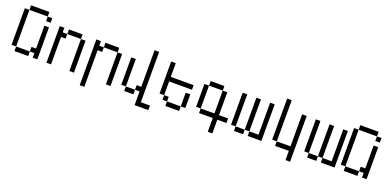

<svg xmlns="http://www.w3.org/2000/svg" viewBox="-3 -1483 5006 2466"><g transform="rotate(20 2500.0 -250.0)"><path d="M437.5 -500V-562.5H375V-500ZM125 -62.5V0H312.5V-62.5ZM125 -62.5Q125 -62.5 125 -562.5H62.5Q62.5 -562.5 62.5 -62.5ZM375 -62.5V0H437.5V-437.5H375V-125H312.5V-62.5ZM125 -562.5H375V-625H125Z M562.5 -500Q562.5 -500 562.5 0H625Q625 0 625 -375H687.5V-437.5H625V-500ZM875 -437.5V0H937.5V-437.5ZM687.5 -437.5H875V-500H687.5Z M1062.5 -500Q1062.5 -500 1062.5 125H1125Q1125 125 1125 -375H1187.5V-437.5H1125V-500ZM1375 -437.5V0H1437.5V-437.5ZM1187.5 -437.5H1375V-500H1187.5Z M2000 125V62.5H1875V-625H1812.5Q1812.5 -625 1812.5 -125H1750V-62.5H1625V0H1750V-62.5H1812.5V125ZM1625 -62.5Q1625 -62.5 1625 -437.5H1562.5Q1562.5 -437.5 1562.5 -62.5Z M2437.5 -312.5V-375H2125V-562.5H2062.5V-125H2125V-62.5H2187.5V0H2375V-62.5H2187.5V-125H2125V-312.5ZM2375 -62.5H2437.5V-250H2375Z M3000 -62.5V-125H2875V-437.5H2812.5V-125H2625V-62.5H2812.5V125H2875V-62.5ZM2625 -125V-437.5H2562.5V-125ZM2625 -437.5H2812.5V-500H2625Z M3125 -62.5V0H3250V-62.5ZM3125 -62.5V-500H3062.5V-62.5ZM3250 -62.5H3312.5V0H3500Q3500 0 3500 -500H3437.5V-62.5H3312.5V-500H3250Z M3875 0Q3875 0 3875 125H3937.5Q3937.5 125 3937.5 -500H3875V-62.5H3687.5V0ZM3687.5 -62.5V-625H3625V-62.5Z M4125 -62.5V0H4250V-62.5ZM4125 -62.5V-500H4062.5V-62.5ZM4250 -62.5H4312.5V0H4500Q4500 0 4500 -500H4437.5V-62.5H4312.5V-500H4250Z M4937.5 -500V-562.5H4875V-500ZM4625 -62.5V0H4812.5V-62.5ZM4625 -62.5Q4625 -62.5 4625 -562.5H4562.5Q4562.5 -562.5 4562.5 -62.5ZM4875 -62.5V0H4937.5V-437.5H4875V-125H4812.5V-62.5ZM4625 -562.5H4875V-625H4625Z"/></g></svg>

Font: UnifontExMono
Style: Regular
Weight: 500
Version: Version 15.0.06